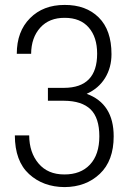

<svg xmlns="http://www.w3.org/2000/svg" viewBox="-20 -741 518 771"><path d="M237.3 -388.2Q370.1 -388.7 370.1 -525.4Q370.1 -591.8 336.4 -630.4Q302.7 -669.4 240.2 -669.4Q177.7 -669.9 141.6 -629.9Q105.5 -589.8 105 -524.9H47.4Q47.4 -614.7 100.6 -668Q153.3 -721.2 239.3 -721.2Q325.2 -721.7 376.5 -670.9Q427.7 -620.1 427.7 -523.4Q427.7 -469.7 401.9 -427.7Q376 -385.7 328.1 -364.3Q436.5 -324.7 436.5 -193.4Q436.5 -95.7 380.9 -43Q325.2 9.8 239.3 10.3Q153.3 9.8 96.7 -42Q40 -93.8 39.6 -197.3H97.2Q97.7 -128.4 134.8 -84.5Q171.9 -40.5 237.8 -40.5Q303.7 -40 341.3 -80.1Q378.9 -120.1 378.9 -193.8Q378.9 -267.6 343.8 -301.8Q308.6 -335.9 237.3 -336.4H172.4V-388.2Z"/></svg>

Font: RobotoCondensed-Light
Style: Light
Weight: 300
Designer: Google
Version: Version 1.200311; 2013